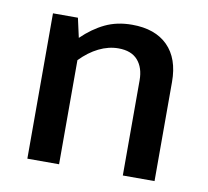

<svg xmlns="http://www.w3.org/2000/svg" viewBox="-61 -547 665 614"><g transform="rotate(10 272.0 -240.0)"><path d="M168 0H65V-472H146L160 -409Q195 -443 233.5 -461.5Q272 -480 321 -480Q396 -480 437 -439Q478 -398 478 -322V0H375V-309Q375 -350 354 -374Q333 -398 291 -398Q259 -398 227.5 -382.5Q196 -367 168 -338Z"/></g></svg>

Font: Ek Mukta Medium
Style: Regular
Weight: 500
Designer: Girish Dalvi and Yashodeep Gholap
Foundry: Ek Type
Version: Version 2.538;PS 1.002;hotconv 16.6.51;makeotf.lib2.5.65220;